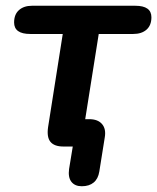

<svg xmlns="http://www.w3.org/2000/svg" viewBox="-20 -509 546 667"><path d="M264 138Q240 138 228 122.5Q216 107 220 78L239 -38L244 0H200Q169 0 155.5 -16Q142 -32 147 -67L198 -391H85Q29 -391 29 -431Q29 -459 46 -474Q63 -489 91 -489H450Q506 -489 506 -449Q506 -421 489 -406Q472 -391 443 -391H323L270 -57L265 -95H290Q320 -95 334.5 -78Q349 -61 344 -32L325 87Q321 112 305.5 125Q290 138 264 138Z"/></svg>

Font: Nunito ExtraLight
Style: Italic
Weight: 200
Italic angle: -9°
Designer: Vernon Adams
Foundry: Vernon Adams
Version: Version 3.602